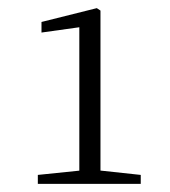

<svg xmlns="http://www.w3.org/2000/svg" viewBox="-20 -912 417 472"><path d="M73 -460V-482L180 -493H224L326 -482V-460ZM175 -460V-845L82 -832V-858L218 -892L227 -886V-460Z"/></svg>

Font: Noto Serif KR ExtraLight ExtraLight
Style: Regular
Weight: 250
Version: Version 2.003-H1;hotconv 1.1.1;makeotfexe 2.6.0